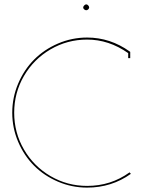

<svg xmlns="http://www.w3.org/2000/svg" viewBox="-20 -855 647 879"><path d="M360.8 -820.8Q360.8 -825.2 365.5 -830.1Q370.1 -835 375 -835Q379.4 -835 383.8 -830.3Q388.2 -825.7 388.2 -820.8Q388.2 -816.4 384 -812.3Q379.9 -808.1 375 -808.1Q370.1 -808.1 365.5 -812Q360.8 -815.9 360.8 -820.8ZM378.9 3.9Q309.1 3.9 245.6 -23.2Q182.1 -50.3 136.2 -96.2Q90.3 -142.1 63.2 -205.6Q36.1 -269 36.1 -338.9Q36.1 -408.7 63.2 -472.4Q90.3 -536.1 136.2 -582.3Q182.1 -628.4 245.6 -655.8Q309.1 -683.1 378.9 -683.1Q484.4 -683.1 574.2 -619.1L576.2 -617.2V-588.9H566.9V-611.8Q478.5 -673.8 378.9 -673.8Q288.1 -673.8 211.2 -628.9Q134.3 -584 89.6 -507.1Q44.9 -430.2 44.9 -338.9Q44.9 -247.6 89.6 -170.7Q134.3 -93.8 211.2 -48.8Q288.1 -3.9 378.9 -3.9Q487.3 -3.9 573.2 -65.9L579.1 -59.1Q490.7 3.9 378.9 3.9Z"/></svg>

Font: Rawengulk
Style: Ultralight
Weight: 200
Version: Version 0.92